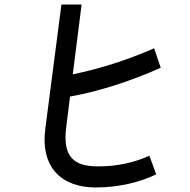

<svg xmlns="http://www.w3.org/2000/svg" viewBox="-20 -791 840 847"><path d="M669 -22 639 -104C568 -72 493 -57 412 -57C310 -57 255 -95 272 -229L289 -365C421 -389 553 -432 689 -492L660 -578C541 -526 422 -488 301 -463L340 -771H251L180 -224C157 -47 257 36 402 36C503 36 598 13 669 -22Z"/></svg>

Font: Smiley Sans Oblique
Style: Regular
Weight: 400
Italic angle: -8°
Designer: oooooohmygosh, Nagisa Chen, Janine Sui, Heda Shi, Jian Li
Foundry: atelierAnchor
Version: Version 2.0.1